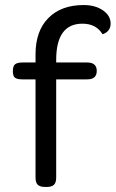

<svg xmlns="http://www.w3.org/2000/svg" viewBox="-20 -738 459 762"><path d="M312 -718Q358 -718 388.5 -697Q419 -676 419 -644.5Q419 -613 387 -602Q362 -644 307 -644Q203 -644 203 -500V-490H326Q364 -490 364 -456.5Q364 -423 326 -423H203V-33Q203 -13 194 -4.5Q185 4 165 4H160Q139 4 130 -4.5Q121 -13 121 -33V-423H69Q48 -423 39.5 -429.5Q31 -436 31 -456Q31 -476 40 -483Q49 -490 69 -490H121V-522Q121 -615 172 -666.5Q223 -718 312 -718Z"/></svg>

Font: Merge One
Style: Regular
Weight: 400
Designer: Kosal Sen
Foundry: Philatype
Version: Version 1.001